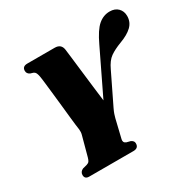

<svg xmlns="http://www.w3.org/2000/svg" viewBox="-159 -882 1044 1043"><g transform="rotate(-30 363.0 -361.0)"><path d="M421.5 -30Q421.5 0 389 0H111.5Q84 0 84 -25.5Q84 -45.5 104.5 -55L131.5 -62Q143 -65.5 148 -72.5Q153 -79.5 157 -94L190 -216Q194.5 -232 192.5 -248.8Q190.5 -265.5 188 -282Q186.5 -293 183 -326.8Q179.5 -360.5 174.8 -405Q170 -449.5 165.2 -493.5Q160.5 -537.5 156.5 -570.5Q152.5 -603.5 150 -613Q146.5 -627.5 140.2 -634.2Q134 -641 114 -645.5Q95.5 -654 95.5 -672Q95.5 -700 127.5 -700H299Q339 -700 344.5 -662Q346 -649.5 350.8 -610.5Q355.5 -571.5 361.5 -519.2Q367.5 -467 374 -413.8Q380.5 -360.5 385.5 -320L517.5 -593.5Q552 -667 584 -694.2Q616 -721.5 655.5 -721.5Q688.5 -721.5 707.5 -702.2Q726.5 -683 726.5 -653Q726.5 -615 699.8 -589.2Q673 -563.5 622.5 -545Q579 -528.5 552 -509.5Q525 -490.5 504.5 -446.5L412.5 -257Q404 -239.5 399.8 -226.8Q395.5 -214 393 -204L365 -87.5Q360.5 -67.5 379 -60.5L404 -54Q414.5 -48.5 418 -42.8Q421.5 -37 421.5 -30Z"/></g></svg>

Font: Fraunces 144pt S050 Black
Style: Italic
Weight: 900
Italic angle: -16°
Version: Version 1.000; ttfautohint (v1.8.3)